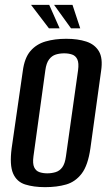

<svg xmlns="http://www.w3.org/2000/svg" viewBox="-20 -760 448 792"><path d="M166 12Q119 12 84 1Q49 -10 34 -44.5Q19 -79 28 -148L74 -467Q81 -521 105.5 -549.5Q130 -578 168 -589Q206 -600 253 -600Q301 -600 336 -588.5Q371 -577 388 -548.5Q405 -520 397 -467L353 -149Q343 -78 317 -44Q291 -10 253 1Q215 12 166 12ZM175 -45Q193 -45 209.5 -50Q226 -55 237 -70Q248 -85 252 -115L302 -470Q306 -500 299 -515Q292 -530 277.5 -535Q263 -540 245 -540Q226 -540 210 -535Q194 -530 182.5 -515Q171 -500 167 -470L118 -115Q114 -85 121 -70Q128 -55 142.5 -50Q157 -45 175 -45ZM311 -643H273L203 -740H279ZM226 -643H182L108 -740H183Z"/></svg>

Font: Alumni Sans SemiBold
Style: Italic
Weight: 600
Italic angle: -8°
Version: Version 1.016